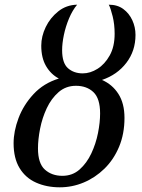

<svg xmlns="http://www.w3.org/2000/svg" viewBox="-20 -789 604 819"><path d="M235 10Q179 10 134 -10Q89 -30 63.5 -72Q38 -114 38 -178Q38 -229 59 -285Q80 -341 123 -387.5Q166 -434 231 -454Q197 -472 176.5 -507Q156 -542 156 -594Q156 -634 175 -673.5Q194 -713 228.5 -740.5Q263 -768 309 -769Q289 -745 274.5 -710.5Q260 -676 252.5 -640Q245 -604 245 -575Q245 -520 270 -498Q295 -476 333 -476Q365 -476 396 -495.5Q427 -515 448 -552.5Q469 -590 469 -645Q469 -685 460.5 -719.5Q452 -754 444 -769Q481 -769 506 -750.5Q531 -732 544.5 -702.5Q558 -673 558 -640Q558 -572 519 -521Q480 -470 415 -448Q459 -429 485 -388.5Q511 -348 511 -286Q511 -218 488 -163Q465 -108 425.5 -69.5Q386 -31 337 -10.5Q288 10 235 10ZM246 -39Q289 -39 319.5 -66Q350 -93 369.5 -134.5Q389 -176 398 -221.5Q407 -267 407 -305Q407 -369 378.5 -396Q350 -423 304 -423Q261 -423 230 -396Q199 -369 179.5 -327.5Q160 -286 151 -240Q142 -194 142 -156Q142 -92 171.5 -65.5Q201 -39 246 -39Z"/></svg>

Font: NotoSerif-Italic
Style: Regular
Weight: 400
Italic angle: -12°
Designer: Monotype Design Team
Foundry: Monotype Imaging Inc.
Version: Version 2.007; ttfautohint (v1.8) -l 8 -r 50 -G 200 -x 14 -D